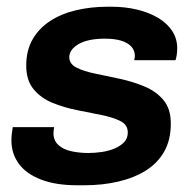

<svg xmlns="http://www.w3.org/2000/svg" viewBox="-20 -541 583 571"><path d="M210 10Q146 10 102 -7Q58 -24 36 -54Q14 -84 14 -123Q14 -136 15.5 -146.5Q17 -157 18 -163H141Q140 -156 139.5 -152.5Q139 -149 139 -145Q139 -123 154 -109.5Q169 -96 193 -91Q217 -86 243 -86Q262 -86 282.5 -89Q303 -92 320 -99Q337 -106 348.5 -117.5Q360 -129 360 -147Q360 -170 338 -181Q316 -192 281.5 -199Q247 -206 209 -213.5Q171 -221 136.5 -235Q102 -249 80 -275.5Q58 -302 58 -346Q58 -391 77 -424Q96 -457 129 -478.5Q162 -500 206 -510.5Q250 -521 300 -521H312Q352 -521 387.5 -512.5Q423 -504 450 -488Q477 -472 492 -449Q507 -426 507 -398Q507 -386 505.5 -377Q504 -368 502 -362H379Q380 -365 380.5 -369Q381 -373 381 -375Q381 -391 370.5 -402.5Q360 -414 340.5 -420Q321 -426 292 -426Q267 -426 247.5 -422Q228 -418 214 -410Q200 -402 193 -392Q186 -382 186 -371Q186 -351 207.5 -340Q229 -329 263.5 -322Q298 -315 337 -306.5Q376 -298 410.5 -283.5Q445 -269 466.5 -243Q488 -217 488 -174Q488 -125 468.5 -90.5Q449 -56 414 -34Q379 -12 332 -1Q285 10 230 10Z"/></svg>

Font: Chivo SemiBold
Style: Italic
Weight: 600
Italic angle: -8.05°
Designer: Hector Gatti
Foundry: Omnibus-Type
Version: Version 2.002